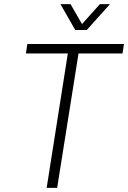

<svg xmlns="http://www.w3.org/2000/svg" viewBox="-20 -914 623 934"><path d="M402 -768 515 -894H466L379 -797L323 -894H274L346 -768ZM583 -700H113L106 -654H310L207 0H258L362 -654H576Z"/></svg>

Font: Arthouse Owned Light
Style: Italic
Weight: 300
Italic angle: -10°
Designer: Jeremy Tribby
Foundry: Tribby Type
Version: Version 1.000;PS 001.000;hotconv 1.0.88;makeotf.lib2.5.64775